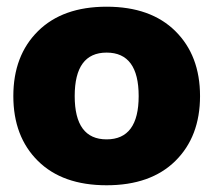

<svg xmlns="http://www.w3.org/2000/svg" viewBox="-20 -546 640 576"><path d="M299.8 -525.9Q432.1 -525.9 506.1 -452.6Q580.1 -379.4 580.1 -257.8Q580.1 -136.2 506.1 -63.2Q432.1 9.8 299.8 9.8Q167.5 9.8 93.8 -63.2Q20 -136.2 20 -257.8Q20 -379.4 94 -452.6Q168 -525.9 299.8 -525.9ZM299.8 -127.9Q396 -127.9 396 -257.8Q396 -388.2 299.8 -388.2Q204.1 -388.2 204.1 -257.8Q204.1 -127.9 299.8 -127.9Z"/></svg>

Font: Creato Display Black
Style: Regular
Weight: 900
Version: Version 1.000